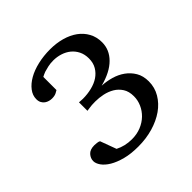

<svg xmlns="http://www.w3.org/2000/svg" viewBox="-122 -889 610 610"><g transform="rotate(-45 183.0 -583.5)"><path d="M335 -498Q335 -470.7 321.5 -448Q308.1 -425.3 285.2 -409.2Q262.2 -393.1 231.2 -384Q200.2 -375 165 -375Q131.8 -375 106.9 -381.6Q82 -388.2 64.9 -398.4Q47.9 -408.7 39.3 -420.9Q30.8 -433.1 30.8 -443.8Q30.8 -456.1 40 -466.6Q49.3 -477.1 68.8 -477.1Q72.8 -477.1 79.8 -476.3Q86.9 -475.6 90.8 -473.1L110.8 -418.9Q136.2 -405.8 167 -405.8Q189.5 -405.8 208 -413.3Q226.6 -420.9 240 -433.8Q253.4 -446.8 260.7 -463.4Q268.1 -480 268.1 -498Q268.1 -520 258.8 -534.4Q249.5 -548.8 235.1 -557.4Q220.7 -565.9 203.4 -569.6Q186 -573.2 169.9 -573.2Q161.1 -573.2 154.1 -572.8Q147 -572.3 141.6 -571.3Q135.7 -570.3 130.9 -569.8V-607.9Q132.3 -607.9 137.9 -607.4Q143.6 -606.9 147.9 -606.9Q168.5 -606.9 187.5 -611.6Q206.5 -616.2 220.7 -625.7Q234.9 -635.3 243.4 -649.7Q252 -664.1 252 -684.1Q252 -702.6 244.9 -716.8Q237.8 -731 226.1 -740.5Q214.4 -750 199 -754.9Q183.6 -759.8 167 -759.8Q153.8 -759.8 142.8 -757.3Q131.8 -754.9 124 -752.4Q115.2 -749 107.9 -745.1V-686Q106.4 -685.1 98.9 -680.9Q91.3 -676.8 79.1 -676.8Q73.2 -676.8 66.9 -678.5Q60.5 -680.2 54.9 -684.1Q49.3 -688 45.7 -694.6Q42 -701.2 42 -710.9Q42 -728 53.5 -742.9Q64.9 -757.8 84.2 -768.8Q103.5 -779.8 129.6 -785.9Q155.8 -792 185.1 -792Q212.9 -792 237.3 -785.2Q261.7 -778.3 279.5 -765.4Q297.4 -752.4 307.6 -733.6Q317.9 -714.8 317.9 -690.9Q317.9 -657.2 292.7 -632.1Q267.6 -606.9 219.2 -594.2Q239.7 -593.3 260.5 -587.4Q281.2 -581.5 297.6 -569.8Q314 -558.1 324.5 -540.5Q335 -522.9 335 -498Z"/></g></svg>

Font: BabelStone Ogham Stemless
Style: Regular
Weight: 400
Designer: Andrew West
Foundry: BabelStone
Version: Version 2.02 March 14, 2022